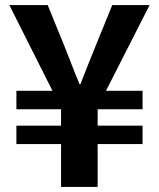

<svg xmlns="http://www.w3.org/2000/svg" viewBox="-20 -741 630 761"><path d="M222 0V-170H45V-243H222V-308H45V-381H188L17 -721H169L235 -559Q250 -522 264.5 -484Q279 -446 295 -408H299Q314 -447 329 -484.5Q344 -522 359 -559L425 -721H573L400 -381H545V-308H367V-243H545V-170H367V0Z"/></svg>

Font: Noto Sans JP Thin
Style: Bold
Weight: 700
Version: Version 2.004-H2;hotconv 1.0.118;makeotfexe 2.5.65603